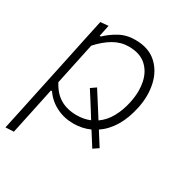

<svg xmlns="http://www.w3.org/2000/svg" viewBox="-167 -632 912 954"><g transform="rotate(30 289.0 -155.0)"><path d="M-4.5 194.5Q7.5 138.5 19 85.5Q30 32.5 43 -28L94.5 -270.5Q104 -316 116.2 -374Q128.5 -432 142 -494.5L187 -498.5L173.5 -433.5H180.5Q207.5 -460.5 247.5 -482.8Q287.5 -505 337.5 -505Q413 -505 458.2 -465.2Q503.5 -425.5 518.5 -361Q526 -329 526 -294.5Q526 -259 518 -221Q490 -87.5 403 -28Q414 -10.5 426.5 9Q439 28.5 452.5 50L422 70.5Q408.5 49 395.5 28.5Q382.5 8 371 -10Q328 9.5 277.5 9.5Q223.5 9.5 178.5 -13.5Q133.5 -36.5 106 -77H99.5L89 -27Q76.5 32 65.5 84Q54.5 136 42.5 192ZM271 -34.5Q312.5 -34.5 346.5 -49L329.5 -76.5Q315 -99 298 -126.5Q280.5 -154 261 -184.5L290.5 -205Q310.5 -174 327.5 -147Q344.5 -120 360 -96L378.5 -66.5Q414.5 -91.5 437.2 -133Q460 -174.5 470.5 -225.5Q478 -261 478 -293Q478 -319 473 -343Q462 -396 425.8 -428Q389.5 -460 326 -460Q281.5 -460 240.8 -436.5Q200 -413 161.5 -370L111 -131.5Q137.5 -80.5 177 -57.5Q216.5 -34.5 271 -34.5Z"/></g></svg>

Font: Heraclito ExtraLight
Style: Italic
Weight: 200
Italic angle: -12°
Designer: Kostas Bartsokas (font) & Cristiano Sobral (main changes)
Foundry: Kostas Bartsokas (font) & Cristiano Sobral (main changes)
Version: Version 1.00;July 8, 2020;FontCreator 13.0.0.2655 64-bit